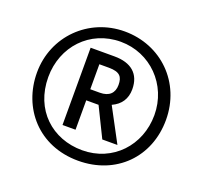

<svg xmlns="http://www.w3.org/2000/svg" viewBox="-126 -870 1083 1025"><g transform="rotate(20 415.5 -357.0)"><path d="M416 10C631 10 783 -143 783 -355C783 -567 623 -724 415 -724C211 -724 49 -564 49 -358C49 -157 190 10 416 10ZM417 -50C247 -50 114 -169 114 -356C114 -529 239 -665 414 -665C582 -665 716 -531 716 -358C716 -185 590 -50 417 -50ZM273 -141H347V-308H417L499 -141H585L483 -332C532 -354 558 -393 558 -447C558 -535 503 -580 409 -580H273ZM401 -371H347V-513H401C464 -513 481 -490 481 -444C481 -398 454 -371 401 -371Z"/></g></svg>

Font: Noto Sans Gurmukhi UI ExtraCondensed
Style: Bold
Weight: 700
Width: 2
Designer: Jelle Bosma - Monotype Design Team
Foundry: Monotype Imaging Inc.
Version: Version 2.004